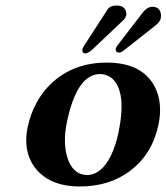

<svg xmlns="http://www.w3.org/2000/svg" viewBox="-20 -673 609 703"><path d="M568.4 -604.5Q564.5 -591.8 550.3 -580.6L432.6 -487.8Q423.3 -480.5 416 -480.5Q403.8 -480.5 403.8 -491.7Q403.8 -494.1 403.8 -495.1Q405.8 -502 411.6 -508.8L504.9 -629.9Q520 -647.5 536.6 -648.4Q565.4 -648.4 569.3 -620.6Q569.8 -612.3 568.4 -604.5ZM442.4 -617.2Q439.5 -607.4 433.6 -601.1L318.8 -492.2Q302.7 -477.5 291.5 -477.1Q279.8 -479 281.7 -492.7Q283.7 -499.5 288.1 -505.9L375 -640.1Q384.3 -652.8 407.7 -652.8Q435.1 -652.8 441.4 -630.9Q443.4 -623.5 442.4 -617.2ZM345.2 -401.9Q262.2 -400.4 225.6 -229Q207 -142.1 231.9 -81.5Q253.4 -33.2 297.9 -32.2Q351.1 -32.2 386.2 -103.5Q402.8 -137.7 413.1 -184.1Q444.8 -334 392.1 -384.3Q372.6 -401.4 345.2 -401.9ZM81.1 -207Q103 -307.1 170.4 -370.1Q251.5 -443.8 370.6 -443.8Q500 -443.8 546.4 -356Q577.1 -296.9 560.1 -215.8Q537.6 -109.4 458 -48.8Q456.5 -47.9 456.1 -46.9Q379.4 9.8 272.9 9.8Q156.7 9.8 104 -64.5Q64 -123.5 81.1 -207Z"/></svg>

Font: Linux Libertine Slanted O
Style: Bold Slanted
Weight: 700
Designer: Philipp H. Poll
Foundry: Philipp H. Poll
Version: Version 5.0.0